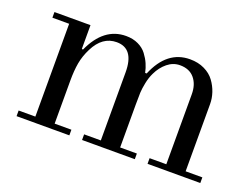

<svg xmlns="http://www.w3.org/2000/svg" viewBox="-76 -594 983 748"><g transform="rotate(20 416.0 -219.5)"><path d="M41 0V-23.4H110.4V-408.2H41V-431.6H190.4V-333.5L195.3 -332Q243.7 -439.5 335.9 -439.5Q364.3 -439.5 386.5 -429Q408.7 -418.5 421.9 -400.9Q435.1 -383.3 442.6 -366Q450.2 -348.6 454.1 -329.6H460.4Q505.9 -439.5 601.1 -439.5Q634.8 -439.5 661.1 -426.8Q687.5 -414.1 702.6 -393.3Q717.8 -372.6 725.6 -349.1Q733.4 -325.7 733.4 -302.2V-23.4H802.7V0H584V-23.4H653.3V-313.5Q653.3 -354 632.3 -379.2Q611.3 -404.3 572.3 -404.3Q543.9 -404.3 520.5 -385.3Q497.1 -366.2 482.9 -336.4Q473.1 -316.4 468.3 -292.2Q463.4 -268.1 462.6 -250.5Q461.9 -232.9 461.9 -201.2V-23.4H531.2V0H312.5V-23.4H381.8V-305.7Q381.8 -404.3 309.6 -404.3Q250.5 -404.3 217.8 -338.9Q201.7 -307.1 196 -275.1Q190.4 -243.2 190.4 -201.2V-23.4H259.8V0Z"/></g></svg>

Font: Theano Didot
Style: Regular
Weight: 400
Designer: Alexey Kryukov
Version: Version 2.0